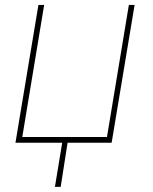

<svg xmlns="http://www.w3.org/2000/svg" viewBox="-20 -565 607 760"><path d="M512.8 -545.5 421.9 0H247.5L220.2 174.7H197.4L226.2 0H41.2L132.1 -545.5H154.8L68.2 -22.7H403.4L490.1 -545.5Z"/></svg>

Font: Inter Thin  BETA
Style: Italic
Weight: 100
Italic angle: -9.39999°
Designer: Rasmus Andersson
Foundry: rsms
Version: Version 3.011;git-f93a4a705